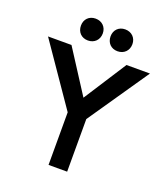

<svg xmlns="http://www.w3.org/2000/svg" viewBox="-158 -1004 977 1115"><g transform="rotate(20 330.0 -446.0)"><path d="M645 -700H500L330 -436L160 -700H15L273 -325V0H388V-325ZM240 -892C200 -892 173 -864 173 -825C173 -785 200 -757 240 -757C280 -757 308 -785 308 -825C308 -864 280 -892 240 -892ZM423 -892C383 -892 356 -864 356 -825C356 -785 383 -757 423 -757C463 -757 491 -785 491 -825C491 -864 463 -892 423 -892Z"/></g></svg>

Font: Gully Medium
Style: Regular
Weight: 500
Designer: jaikishan Patel
Foundry: MagicType
Version: Version 1.000;Glyphs 3.2 (3242)